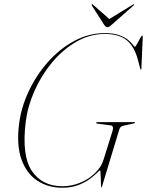

<svg xmlns="http://www.w3.org/2000/svg" viewBox="-20 -869 688 899"><path d="M471 -714Q512.5 -714 538.8 -704.2Q565 -694.5 580 -682Q595 -669.5 602 -659.8Q609 -650 611.5 -650Q614.5 -650 621.5 -663Q628.5 -676 635.8 -689Q643 -702 645 -702Q648.5 -702 648.5 -696.5L642 -547.5Q642 -543 640 -543Q638 -543 636.5 -548L626 -588Q609 -652 572.8 -681Q536.5 -710 471 -710Q400.5 -710 337.2 -673.5Q274 -637 223.8 -576.5Q173.5 -516 141.5 -443.5Q109.5 -371 100.5 -299Q81 -140 129.2 -68.5Q177.5 3 272 3Q316.5 3 356.8 -14Q397 -31 425.5 -59Q454 -87 464 -119L507 -256Q514 -280 498 -282L437 -290Q430 -291 430.5 -294Q430.5 -297 434.5 -297H609.5Q612.5 -297 612.5 -295Q612 -292 606 -291L556 -280Q542.5 -277 538 -261L458 3Q456 9 453.5 9Q453 9 452.8 -3.2Q452.5 -15.5 452 -31.2Q451.5 -47 450.8 -59.2Q450 -71.5 449 -71.5Q446 -71.5 434 -59.2Q422 -47 400 -30.8Q378 -14.5 346.2 -2.2Q314.5 10 271.5 10Q205 10 154.8 -23Q104.5 -56 80.8 -121.8Q57 -187.5 69 -285.5Q78 -363 113.2 -439Q148.5 -515 203.2 -577.2Q258 -639.5 326.8 -676.8Q395.5 -714 471 -714ZM504 -754Q497.5 -748 492.8 -744.8Q488 -741.5 482.5 -741.5Q475 -741.5 467 -754L410 -843Q408 -847 410 -849Q412 -850.5 415.5 -847L492 -780L601.5 -847Q607 -850.5 608 -849Q610 -847 605 -843Z"/></svg>

Font: Fraunces 144pt S000 Thin
Style: Italic
Weight: 100
Italic angle: -16°
Version: Version 1.000; ttfautohint (v1.8.3)